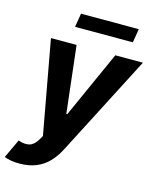

<svg xmlns="http://www.w3.org/2000/svg" viewBox="-168 -818 901 1113"><g transform="rotate(15 282.0 -262.0)"><path d="M58.1 204.1Q29.8 204.6 5.4 200.2Q-19 195.8 -34.2 189L18.6 76.2L21.5 77.1Q58.1 89.4 85.4 82Q112.8 74.7 134.8 37.6L147.9 14.6L45.9 -545.9H199.7L245.6 -144.5H251.5L432.1 -545.9H597.7L285.6 59.1Q262.7 103.5 231.2 136.2Q199.7 168.9 157 186.5Q114.3 204.1 58.1 204.1ZM524.4 -727.5 510.7 -645H164.1L177.7 -727.5Z"/></g></svg>

Font: Inter Tight
Style: Bold Italic
Weight: 700
Italic angle: -9.39999°
Designer: Rasmus Andersson
Foundry: rsms
Version: Version 3.004